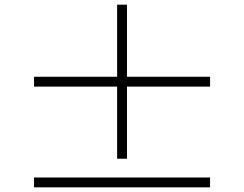

<svg xmlns="http://www.w3.org/2000/svg" viewBox="-20 -808 1040 818"><path d="M521 -439V-131.8H479V-439H125V-481H479V-788.1H521V-481H875V-439ZM125 -9.8V-51.8H875V-9.8Z"/></svg>

Font: Source Han Serif CN ExtraLight
Style: Regular
Weight: 250
Designer: Ryoko NISHIZUKA  (kana & ideographs); Frank Grießhammer (Latin, Greek & Cyrillic); Wenlong ZHANG  (bopomofo); Sandoll Co
Foundry: Adobe Systems Incorporated
Version: Version 1.001;PS 1.001;hotconv 16.6.54;makeotf.lib2.5.65590